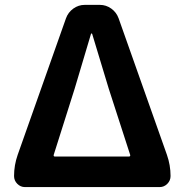

<svg xmlns="http://www.w3.org/2000/svg" viewBox="-20 -760 750 780"><path d="M81.1 0Q63.5 0 50.3 -13.2Q37.1 -26.4 37.1 -44.9Q37.1 -88.9 51.8 -130.9L248 -685.5Q256.8 -710 277.8 -725.1Q298.8 -740.2 324.2 -740.2H385.7Q411.1 -740.2 432.1 -725.1Q453.1 -710 461.9 -685.5L658.2 -130.9Q672.9 -88.9 672.9 -44.9Q672.9 -26.4 659.7 -13.2Q646.5 0 628.9 0ZM198.2 -130.9Q197.3 -127.9 198.7 -126Q200.2 -124 203.1 -124H503.9Q506.8 -124 508.3 -126Q509.8 -127.9 508.8 -130.9L421.9 -399.4L354.5 -622.1Q353.5 -624 351.6 -624Q349.6 -624 349.6 -622.1L283.2 -399.4Z"/></svg>

Font: Gen Jyuu Gothic Bold
Style: Bold
Weight: 700
Designer: [Source Han Sans]
Ryoko NISHIZUKA  (kana & ideographs); Paul D. Hunt (Latin, Greek & Cyrillic); Wenlong ZHANG  (bopomofo
Version: Version 1.002.20150607